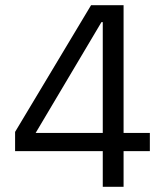

<svg xmlns="http://www.w3.org/2000/svg" viewBox="-20 -718 640 738"><path d="M375 0V-137H38V-211L330 -698H455V-207H556V-137H455V0ZM117 -207H375V-633H370Z"/></svg>

Font: IBM Plex Sans Arabic
Style: Regular
Weight: 400
Designer: Mike Abbink, Paul van der Laan, Pieter van Rosmalen, Wael Morcos, Khajak Apelian
Foundry: Bold Monday
Version: Version 1.005